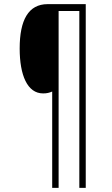

<svg xmlns="http://www.w3.org/2000/svg" viewBox="-20 -780 540 927"><path d="M394 127V-760H210C117 -760 75 -683 75 -546C75 -417 112 -329 188 -329C206 -329 218 -332 232 -338V127H263V-727H363V127Z"/></svg>

Font: Noto Sans Malayalam Condensed ExtraLight
Style: Regular
Weight: 200
Width: 3
Designer: Jelle Bosma - Monotype Design Team
Foundry: Monotype Imaging Inc.
Version: Version 2.104